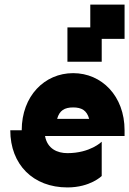

<svg xmlns="http://www.w3.org/2000/svg" viewBox="-20 -820 565 840"><path d="M75 -250H25C25 -100 125 0 275 0C375 0 425 -50 425 -50V-200C425 -200 375 -150 275 -150C231 -150 187 -169 177 -225H525V-250C525 -400 425 -500 300 -500C175 -500 75 -400 75 -250ZM230 -300C240 -337 263 -350 300 -350C337 -350 360 -337 370 -300ZM275 -550H425V-650H525V-800H375V-700H275Z"/></svg>

Font: LS-VG5000 Bold Shifted
Style: Regular
Weight: 400
Designer: Justin Bihan, 2021
Foundry: Justin Bihan, 2021
Version: Version 1.000;Glyphs 3.1.2 (3151)